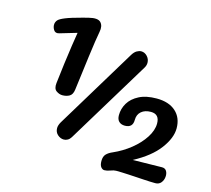

<svg xmlns="http://www.w3.org/2000/svg" viewBox="-118 -988 1261 1145"><g transform="rotate(15 512.0 -416.0)"><path d="M261 -353Q242 -353 223.5 -366Q205 -379 209 -414Q216 -475 224 -537.5Q232 -600 240 -653Q248 -706 253 -736L148 -705Q125 -698 114 -715.5Q103 -733 105 -752Q107 -766 116.5 -776.5Q126 -787 158 -800Q190 -813 258 -831L293 -840Q348 -854 367 -833.5Q386 -813 378 -775Q374 -755 367.5 -712Q361 -669 354 -615Q347 -561 340 -505.5Q333 -450 327 -405Q323 -374 304.5 -363.5Q286 -353 261 -353ZM338 -100Q317 -100 299.5 -115.5Q282 -131 282 -156Q282 -173 294 -194L595 -691Q607 -711 621.5 -719.5Q636 -728 649 -728Q670 -728 686 -711Q702 -694 702 -671Q702 -655 693 -640L381 -126Q373 -113 361.5 -106.5Q350 -100 338 -100ZM619 14Q607 14 597.5 2Q588 -10 588 -35Q588 -63 602 -77.5Q616 -92 640 -102Q697 -127 745 -165.5Q793 -204 822 -249Q851 -294 851 -336Q851 -394 798 -394Q761 -394 739 -375Q717 -356 717 -323Q717 -274 668 -274Q645 -274 631.5 -287Q618 -300 618 -326Q618 -366 639 -401Q660 -436 703 -458Q746 -480 811 -480Q886 -480 928.5 -442Q971 -404 971 -338Q971 -279 920.5 -211.5Q870 -144 767 -89L947 -92Q967 -92 975.5 -77Q984 -62 982 -41.5Q980 -21 967.5 -5.5Q955 10 932 10Q903 10 857 7Q811 4 765 1.5Q719 -1 688 -1Q674 -1 654.5 6.5Q635 14 619 14Z"/></g></svg>

Font: Pacifico
Style: Regular
Weight: 400
Designer: Vernon Adams
Foundry: Vernon Adams
Version: Version 3.010; ttfautohint (v1.8.4.7-5d5b)